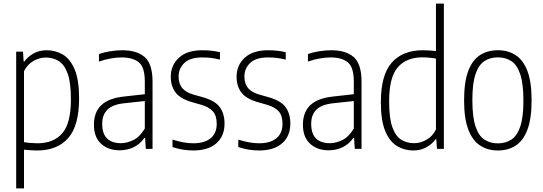

<svg xmlns="http://www.w3.org/2000/svg" viewBox="-20 -828 3020 1068"><path d="M70 220V-540.5H108L111.5 -486H116Q133.5 -511.5 165.5 -530Q197.5 -548.5 240 -548.5Q288.5 -548.5 329.5 -524.5Q370.5 -500.5 395.2 -442Q420 -383.5 420 -280Q420 -128.5 359.2 -59.8Q298.5 9 186.5 9Q169.5 9 150 7.8Q130.5 6.5 113.5 4.5V220ZM188.5 -31Q278 -31 326.2 -86.5Q374.5 -142 374.5 -275.5Q374.5 -370.5 355.8 -420.5Q337 -470.5 305.5 -489.2Q274 -508 235 -508Q200 -508 166.2 -489Q132.5 -470 113.5 -432V-37.5Q128 -34.5 149.2 -32.8Q170.5 -31 188.5 -31Z M645.5 8Q582 8 542.2 -28.5Q502.5 -65 502.5 -134Q502.5 -204 543.5 -243Q584.5 -282 669.5 -291L785.5 -304V-375Q785.5 -454 752.2 -481.2Q719 -508.5 656.5 -508.5Q630 -508.5 597 -503Q564 -497.5 530.5 -485.5V-527Q558 -537.5 593.5 -543Q629 -548.5 660 -548.5Q741.5 -548.5 785 -510.5Q828.5 -472.5 828.5 -373.5V0H791L787 -60.5H783Q758.5 -26 723.2 -9Q688 8 645.5 8ZM548.5 -139.5Q548.5 -83.5 575.8 -57.5Q603 -31.5 652.5 -31.5Q685.5 -31.5 721.5 -48.8Q757.5 -66 785.5 -113V-266L670 -253.5Q607.5 -247 578 -218.5Q548.5 -190 548.5 -139.5Z M1055 9Q1024.5 9 995.5 4Q966.5 -1 939.5 -10V-51.5Q1003 -31 1055 -31Q1117.5 -31 1151.5 -59Q1185.5 -87 1185.5 -139Q1185.5 -186 1163.2 -209.8Q1141 -233.5 1098.5 -245.5L1050.5 -259Q983.5 -278 956.8 -313.2Q930 -348.5 930 -401.5Q930 -465 975.2 -506.8Q1020.5 -548.5 1104.5 -548.5Q1133 -548.5 1156.8 -545.8Q1180.5 -543 1203.5 -537.5V-496.5Q1176.5 -503 1153.8 -505.8Q1131 -508.5 1105 -508.5Q1037.5 -508.5 1005.5 -477.8Q973.5 -447 973.5 -403Q973.5 -362 994 -337.8Q1014.5 -313.5 1057.5 -301.5L1105.5 -288Q1177 -268 1203 -231.5Q1229 -195 1229 -141Q1229 -70.5 1183.2 -30.8Q1137.5 9 1055 9Z M1421 9Q1390.5 9 1361.5 4Q1332.5 -1 1305.5 -10V-51.5Q1369 -31 1421 -31Q1483.5 -31 1517.5 -59Q1551.5 -87 1551.5 -139Q1551.5 -186 1529.2 -209.8Q1507 -233.5 1464.5 -245.5L1416.5 -259Q1349.5 -278 1322.8 -313.2Q1296 -348.5 1296 -401.5Q1296 -465 1341.2 -506.8Q1386.5 -548.5 1470.5 -548.5Q1499 -548.5 1522.8 -545.8Q1546.5 -543 1569.5 -537.5V-496.5Q1542.5 -503 1519.8 -505.8Q1497 -508.5 1471 -508.5Q1403.5 -508.5 1371.5 -477.8Q1339.5 -447 1339.5 -403Q1339.5 -362 1360 -337.8Q1380.5 -313.5 1423.5 -301.5L1471.5 -288Q1543 -268 1569 -231.5Q1595 -195 1595 -141Q1595 -70.5 1549.2 -30.8Q1503.5 9 1421 9Z M1808 8Q1744.5 8 1704.8 -28.5Q1665 -65 1665 -134Q1665 -204 1706 -243Q1747 -282 1832 -291L1948 -304V-375Q1948 -454 1914.8 -481.2Q1881.5 -508.5 1819 -508.5Q1792.5 -508.5 1759.5 -503Q1726.5 -497.5 1693 -485.5V-527Q1720.5 -537.5 1756 -543Q1791.5 -548.5 1822.5 -548.5Q1904 -548.5 1947.5 -510.5Q1991 -472.5 1991 -373.5V0H1953.5L1949.5 -60.5H1945.5Q1921 -26 1885.8 -9Q1850.5 8 1808 8ZM1711 -139.5Q1711 -83.5 1738.2 -57.5Q1765.5 -31.5 1815 -31.5Q1848 -31.5 1884 -48.8Q1920 -66 1948 -113V-266L1832.5 -253.5Q1770 -247 1740.5 -218.5Q1711 -190 1711 -139.5Z M2278.5 9Q2230.5 9 2189.5 -15Q2148.5 -39 2123.5 -97.5Q2098.5 -156 2098.5 -259.5Q2098.5 -411 2159.2 -479.8Q2220 -548.5 2332.5 -548.5Q2349.5 -548.5 2368.8 -547.2Q2388 -546 2405 -544V-808H2449V0H2410.5L2407 -53.5H2403Q2385 -28 2353 -9.5Q2321 9 2278.5 9ZM2283.5 -31.5Q2318.5 -31.5 2352.5 -50.8Q2386.5 -70 2405 -107.5V-502Q2390.5 -505 2369.2 -507Q2348 -509 2330.5 -509Q2240.5 -509 2192.5 -453.5Q2144.5 -398 2144.5 -264Q2144.5 -169 2163 -119Q2181.5 -69 2213 -50.2Q2244.5 -31.5 2283.5 -31.5Z M2749.5 9Q2693 9 2650.8 -18.5Q2608.5 -46 2585 -107.2Q2561.5 -168.5 2561.5 -270Q2561.5 -372 2584.5 -433Q2607.5 -494 2649.8 -521.2Q2692 -548.5 2749.5 -548.5Q2806 -548.5 2848.2 -521.2Q2890.5 -494 2913.8 -433Q2937 -372 2937 -270Q2937 -168.5 2914 -107.2Q2891 -46 2849 -18.5Q2807 9 2749.5 9ZM2749.5 -30.5Q2792.5 -30.5 2824.5 -51.5Q2856.5 -72.5 2874 -124.2Q2891.5 -176 2891.5 -268Q2891.5 -362 2874 -414.5Q2856.5 -467 2824.5 -488Q2792.5 -509 2749.5 -509Q2706 -509 2674.2 -488Q2642.5 -467 2625 -415.5Q2607.5 -364 2607.5 -272Q2607.5 -178 2624.8 -125.5Q2642 -73 2674 -51.8Q2706 -30.5 2749.5 -30.5Z"/></svg>

Font: Encode Sans Cnd XLt
Style: Regular
Weight: 200
Width: 3
Designer: Multiple Designers
Foundry: Impallari Type
Version: Version 3.002; ttfautohint (v1.8.3) -l 8 -r 50 -G 200 -x 14 